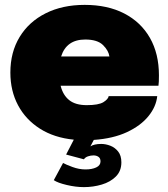

<svg xmlns="http://www.w3.org/2000/svg" viewBox="-20 -562 687 787"><path d="M395 28Q413 28 432 35.2Q451 42.5 464.2 59Q477.5 75.5 477.5 103.5Q477.5 139 455 161.5Q432.5 184 397.2 194.5Q362 205 324 205Q290.5 205 253.5 196.2Q216.5 187.5 200.5 176.5L238.5 106Q250 112.5 277 122.5Q304 132.5 330.5 132.5Q357 132.5 374.5 124.2Q392 116 392 99.5Q392 86.5 383.5 80.8Q375 75 363.5 75Q352 75 340.8 78.8Q329.5 82.5 324 91L251 71.5L282.5 10.5Q202 2.5 143.8 -34.5Q85.5 -71.5 54 -130.5Q22.5 -189.5 22.5 -264.5Q22.5 -348 60.5 -410.5Q98.5 -473 167.2 -507.5Q236 -542 327 -542Q421 -542 489.2 -506.8Q557.5 -471.5 594.5 -406.8Q631.5 -342 631.5 -253Q631.5 -238 631 -227.5Q630.5 -217 629.5 -210.5H228.5Q238 -172 263.8 -151.5Q289.5 -131 335.5 -131Q384 -131 403.8 -143.2Q423.5 -155.5 425.5 -168H624.5Q620 -124.5 588.2 -85.5Q556.5 -46.5 500 -20.2Q443.5 6 364.5 11.5L350.5 38Q366 28 395 28ZM329.5 -400Q252.5 -400 230.5 -330.5H428.5Q425 -355 402 -377.5Q379 -400 329.5 -400Z"/></svg>

Font: Epilogue Black
Style: Regular
Weight: 900
Designer: Tyler Finck
Foundry: Etcetera Type Co
Version: Version 2.111; ttfautohint (v1.8.3)